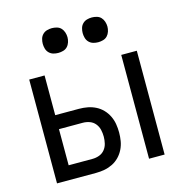

<svg xmlns="http://www.w3.org/2000/svg" viewBox="-108 -830 883 929"><g transform="rotate(-15 333.5 -366.0)"><path d="M525 0V-520H603V0ZM64 0V-520H141V-321H260Q282 -321 303 -317Q324 -313 343 -303.5Q362 -294 377 -278.5Q392 -263 401.5 -243.5Q411 -224 414.5 -203Q418 -182 418 -160Q418 -139 414.5 -118Q411 -97 401.5 -77.5Q392 -58 377 -42.5Q362 -27 343 -17.5Q324 -8 303 -4Q282 0 260 0ZM260 -70Q278 -70 294.5 -76Q311 -82 322 -95.5Q333 -109 337 -126Q341 -143 341 -160Q341 -178 337 -195Q333 -212 322 -225.5Q311 -239 294.5 -245Q278 -251 260 -251H141V-70ZM434 -608Q421 -608 409 -611.5Q397 -615 388 -624Q379 -633 375.5 -645.5Q372 -658 372 -670Q372 -682 375.5 -694.5Q379 -707 388 -716Q397 -725 409 -728.5Q421 -732 434 -732Q446 -732 458.5 -728.5Q471 -725 479.5 -716Q488 -707 492 -694.5Q496 -682 496 -670Q496 -658 492 -645.5Q488 -633 479.5 -624Q471 -615 458.5 -611.5Q446 -608 434 -608ZM234 -608Q221 -608 209 -611.5Q197 -615 188 -624Q179 -633 175.5 -645.5Q172 -658 172 -670Q172 -682 175.5 -694.5Q179 -707 188 -716Q197 -725 209 -728.5Q221 -732 234 -732Q246 -732 258.5 -728.5Q271 -725 279.5 -716Q288 -707 292 -694.5Q296 -682 296 -670Q296 -658 292 -645.5Q288 -633 279.5 -624Q271 -615 258.5 -611.5Q246 -608 234 -608Z"/></g></svg>

Font: Huly
Style: Regular
Weight: 400
Designer: Belleve Invis
Foundry: Belleve Invis
Version: Version 33.2.5; ttfautohint (v1.8.4)